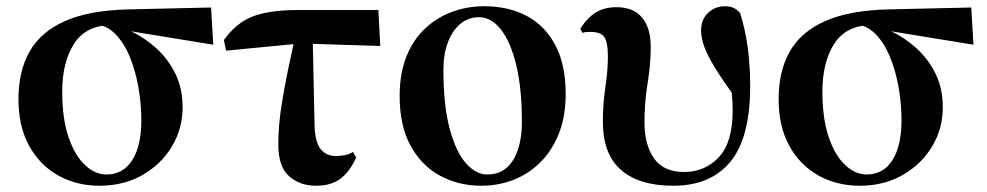

<svg xmlns="http://www.w3.org/2000/svg" viewBox="-20 -577 3156 614"><path d="M298 17Q225 17 166 -16Q107 -49 73 -111Q39 -173 39 -260Q39 -349 74.5 -412Q110 -475 187.5 -509.5Q265 -544 391 -547L655 -553L662 -434L368 -482L339 -497Q256 -497 217.5 -438Q179 -379 179 -284Q179 -198 199 -139Q219 -80 251.5 -49.5Q284 -19 320 -19Q374 -19 403 -65Q432 -111 432 -192Q432 -245 422.5 -298.5Q413 -352 394.5 -396.5Q376 -441 348 -469Q320 -497 284 -499L307 -508Q352 -499 397 -478Q442 -457 480 -422.5Q518 -388 541 -341Q564 -294 564 -234Q564 -166 530 -109Q496 -52 436 -17.5Q376 17 298 17Z M703 -415 696 -449Q721 -484 751.5 -505Q782 -526 826 -535.5Q870 -545 934 -545H1190L1196 -430L941 -438ZM991 17Q939 17 904.5 -13.5Q870 -44 870 -115Q870 -172 879 -231.5Q888 -291 900 -348.5Q912 -406 923 -456H980L986 -173Q988 -121 1006 -99.5Q1024 -78 1054 -78Q1070 -78 1083.5 -81Q1097 -84 1109 -91L1119 -73Q1098 -27 1068 -5Q1038 17 991 17Z M1519 17Q1447 17 1387.5 -15Q1328 -47 1293 -111Q1258 -175 1258 -270Q1258 -341 1279 -394.5Q1300 -448 1337.5 -484Q1375 -520 1424 -538.5Q1473 -557 1529 -557Q1606 -557 1664.5 -526Q1723 -495 1756 -432.5Q1789 -370 1789 -277Q1789 -205 1767.5 -150.5Q1746 -96 1708.5 -58.5Q1671 -21 1622.5 -2Q1574 17 1519 17ZM1538 -19Q1575 -19 1599.5 -40Q1624 -61 1636.5 -99Q1649 -137 1649 -186Q1649 -294 1631 -368.5Q1613 -443 1582 -482.5Q1551 -522 1512 -522Q1478 -522 1452.5 -501Q1427 -480 1412.5 -442Q1398 -404 1398 -354Q1398 -240 1418 -165.5Q1438 -91 1470 -55Q1502 -19 1538 -19Z M2133 17Q2024 17 1966 -33.5Q1908 -84 1908 -187Q1908 -247 1916 -299Q1924 -351 1924 -397Q1924 -442 1912.5 -458.5Q1901 -475 1868 -475Q1861 -475 1854.5 -474.5Q1848 -474 1842 -472L1836 -486Q1859 -521 1886 -537.5Q1913 -554 1951 -554Q2006 -554 2033.5 -520.5Q2061 -487 2061 -427Q2061 -372 2051 -311Q2041 -250 2041 -185Q2041 -114 2071.5 -70.5Q2102 -27 2168 -27Q2234 -27 2278.5 -74Q2323 -121 2323 -224Q2323 -255 2319 -291.5Q2315 -328 2309 -360H2329L2331 -265Q2290 -322 2266 -361Q2242 -400 2232 -428.5Q2222 -457 2222 -479Q2222 -515 2244.5 -536Q2267 -557 2298 -557Q2315 -557 2326.5 -551.5Q2338 -546 2347 -535Q2363 -484 2371 -426Q2379 -368 2379 -302Q2379 -136 2315.5 -59.5Q2252 17 2133 17Z M2729 17Q2656 17 2597 -16Q2538 -49 2504 -111Q2470 -173 2470 -260Q2470 -349 2505.5 -412Q2541 -475 2618.5 -509.5Q2696 -544 2822 -547L3086 -553L3093 -434L2799 -482L2770 -497Q2687 -497 2648.5 -438Q2610 -379 2610 -284Q2610 -198 2630 -139Q2650 -80 2682.5 -49.5Q2715 -19 2751 -19Q2805 -19 2834 -65Q2863 -111 2863 -192Q2863 -245 2853.5 -298.5Q2844 -352 2825.5 -396.5Q2807 -441 2779 -469Q2751 -497 2715 -499L2738 -508Q2783 -499 2828 -478Q2873 -457 2911 -422.5Q2949 -388 2972 -341Q2995 -294 2995 -234Q2995 -166 2961 -109Q2927 -52 2867 -17.5Q2807 17 2729 17Z"/></svg>

Font: Noto Serif JP ExtraBold
Style: Regular
Weight: 800
Designer: Ryoko NISHIZUKA 西塚涼子 (kana & ideographs); Frank Grießhammer (Latin, Greek & Cyrillic); Wenlong ZHANG 张文龙 (bopomofo); San
Foundry: Adobe
Version: Version 2.003-H1;hotconv 1.1.1;makeotfexe 2.6.0